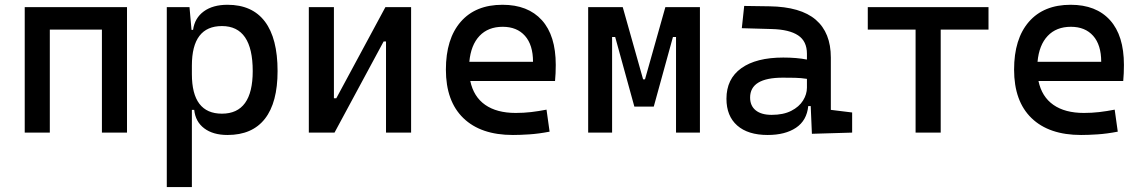

<svg xmlns="http://www.w3.org/2000/svg" viewBox="-20 -547 4728 792"><path d="M400.4 0V-424.8H185.5V0H82V-517.6H503.9V0Z M668 224.6V-517.6H761.7L770 -423.8H776.4Q783.2 -472.7 820.6 -500Q857.9 -527.3 918.5 -527.3Q1020.5 -527.3 1072.8 -458Q1125 -388.7 1125 -253.9Q1125 -124 1072.8 -57.1Q1020.5 9.8 918.5 9.8Q858.9 9.8 822.5 -17.6Q786.1 -44.9 781.2 -93.8H771.5V224.6ZM771.5 -241.2Q771.5 -78.1 895.5 -78.1Q1022.5 -78.1 1022.5 -253.9Q1022.5 -439.5 895.5 -439.5Q771.5 -439.5 771.5 -276.4Z M1253.9 0V-517.6H1357.4V-141.6H1367.2L1569.8 -517.6H1675.8V0H1572.3V-376H1562.5L1359.9 0Z M2095.7 9.8Q1963.4 9.8 1891.4 -59.8Q1819.3 -129.4 1819.3 -259.8Q1819.3 -386.7 1880.4 -457Q1941.4 -527.3 2052.7 -527.3Q2157.7 -527.3 2215.1 -463.9Q2272.5 -400.4 2272.5 -279.3Q2272.5 -243.7 2269.5 -212.9H1919.9Q1933.6 -147.9 1981.4 -114.5Q2029.3 -81.1 2107.4 -81.1Q2139.6 -81.1 2170.9 -84.7Q2202.1 -88.4 2234.4 -94.7L2247.1 -3.9Q2201.2 4.9 2163.1 7.3Q2125 9.8 2095.7 9.8ZM1916 -292H2178.7Q2178.7 -361.8 2145.5 -399.2Q2112.3 -436.5 2053.7 -436.5Q1993.7 -436.5 1958 -398.9Q1922.4 -361.3 1916 -292Z M2406.2 0V-517.6H2548.8L2632.8 -219.7H2640.6L2724.6 -517.6H2867.2V0H2768.6V-394.5H2755.9L2676.8 -107.4H2596.7L2517.6 -394.5H2504.9V0Z M3329.1 4.9 3324.2 -109.4H3314Q3308.1 -49.8 3263.4 -20Q3218.8 9.8 3146.5 9.8Q3065.4 9.8 3021 -29.3Q2976.6 -68.4 2976.6 -139.6Q2976.6 -221.7 3037.8 -265.6Q3099.1 -309.6 3210.9 -309.6Q3266.6 -309.6 3308.6 -301.3V-325.2Q3308.6 -377 3272.2 -401.1Q3235.8 -425.3 3164.1 -427.2L3040 -430.7L3049.8 -522.5L3154.3 -521Q3282.7 -519 3345 -465.6Q3407.2 -412.1 3407.2 -309.6V-93.8L3495.1 -83V0ZM3308.6 -221.7Q3283.7 -225.6 3259 -226.1Q3234.4 -226.6 3209 -226.6Q3074.2 -226.6 3074.2 -144.5Q3074.2 -110.4 3097.4 -91.8Q3120.6 -73.2 3163.1 -73.2Q3211.4 -73.2 3243.9 -89.8Q3276.4 -106.4 3292.5 -132.3Q3308.6 -158.2 3308.6 -185.5Z M3756.8 0V-424.8H3559.6V-517.6H4057.6V-424.8H3860.4V0Z M4439.5 9.8Q4307.1 9.8 4235.1 -59.8Q4163.1 -129.4 4163.1 -259.8Q4163.1 -386.7 4224.1 -457Q4285.2 -527.3 4396.5 -527.3Q4501.5 -527.3 4558.8 -463.9Q4616.2 -400.4 4616.2 -279.3Q4616.2 -243.7 4613.3 -212.9H4263.7Q4277.3 -147.9 4325.2 -114.5Q4373 -81.1 4451.2 -81.1Q4483.4 -81.1 4514.6 -84.7Q4545.9 -88.4 4578.1 -94.7L4590.8 -3.9Q4544.9 4.9 4506.8 7.3Q4468.8 9.8 4439.5 9.8ZM4259.8 -292H4522.5Q4522.5 -361.8 4489.3 -399.2Q4456.1 -436.5 4397.5 -436.5Q4337.4 -436.5 4301.8 -398.9Q4266.1 -361.3 4259.8 -292Z"/></svg>

Font: Cascadia Code NF
Style: Regular
Weight: 400
Monospace: yes
Designer: Aaron Bell
Foundry: Saja Typeworks
Version: Version 2404.023; ttfautohint (v1.8.4)